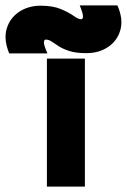

<svg xmlns="http://www.w3.org/2000/svg" viewBox="-128 -688 467 708"><path d="M45 0V-472H185V0ZM41 -542Q34 -542 34 -531Q34 -520 47 -491H-94Q-115 -542 -103.5 -581.5Q-92 -621 -58 -644Q-24 -667 22 -667Q67 -667 96.5 -654.5Q126 -642 143.5 -629.5Q161 -617 171 -617Q178 -617 178 -628Q178 -639 166 -668H305Q327 -618 316 -578Q305 -538 271 -515Q237 -492 190 -492Q153 -492 129 -499.5Q105 -507 89.5 -517Q74 -527 63 -534.5Q52 -542 41 -542Z"/></svg>

Font: Lil Grotesk Black
Style: Regular
Weight: 900
Designer: Bastien Sozeau
Foundry: NBR — Bastien Sozeau
Version: Version 3.003; ttfautohint (v1.8.4.7-5d5b);gftools[0.9.33]